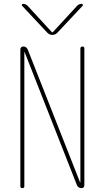

<svg xmlns="http://www.w3.org/2000/svg" viewBox="-20 -970 540 990"><path d="M224.6 -800.8 93.8 -940.4Q91.8 -943.4 93.3 -946.8Q94.7 -950.2 98.6 -950.2Q111.3 -950.2 122.1 -940.4L248 -803.7H250H252L377.9 -940.4Q387.7 -950.2 401.4 -950.2Q405.3 -950.2 406.7 -946.8Q408.2 -943.4 406.2 -940.4L275.4 -800.8Q264.6 -790 250 -790Q235.4 -790 224.6 -800.8ZM85 -9.8V-713.9Q85 -729.5 100.6 -730.5Q115.2 -730.5 123 -714.8L392.6 -30.3Q392.6 -29.3 393.6 -29.3Q394.5 -29.3 394.5 -30.3V-719.7Q394.5 -729.5 404.8 -730Q415 -730.5 415 -719.7V-15.6Q415 0 399.4 0Q384.8 0 377 -14.6L107.4 -700.2Q107.4 -701.2 106.4 -701.2Q105.5 -701.2 105.5 -700.2V-9.8Q105.5 0 95.2 0Q85 0 85 -9.8Z"/></svg>

Font: Rounded-X Mgen+ 2m thin
Style: Regular
Weight: 100
Designer: [Source Han Sans]
Ryoko NISHIZUKA  (kana & ideographs); Paul D. Hunt (Latin, Greek & Cyrillic); Wenlong ZHANG  (bopomofo
Version: Version 1.059.20150602